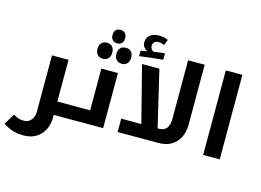

<svg xmlns="http://www.w3.org/2000/svg" viewBox="-179 -1164 2262 1667"><g transform="rotate(15 952.5 -330.5)"><path d="M482.9 -120.1Q487.8 -120.1 487.8 -116.2V-4.9Q487.8 0 482.9 0H353V16.1Q353 119.1 296.1 179.7Q239.3 240.2 144 240.2Q92.8 240.2 50 228Q7.3 215.8 -40 184.1L20 86.9Q46.4 103.5 66.7 109.9Q86.9 116.2 115.2 116.2Q155.3 116.2 179.7 85.7Q204.1 55.2 204.1 8.8V-495.1H353V-120.1Z M473.1 0Q468.3 0 468.3 -4.9V-116.2Q468.3 -120.1 473.1 -120.1H647.9V-495.1H796.9V0ZM722.7 -742.2Q698.7 -742.2 682.4 -757.3Q666 -772.5 666 -803.2Q666 -835 682.4 -849.4Q698.7 -863.8 722.7 -863.8Q748.5 -863.8 764.2 -847.7Q779.8 -831.5 779.8 -803.2Q779.8 -775.9 764.4 -759Q749 -742.2 722.7 -742.2ZM637.7 -581.1Q606.9 -581.1 588.9 -600.3Q570.8 -619.6 570.8 -652.8Q570.8 -686.5 588.6 -705.8Q606.4 -725.1 637.7 -725.1Q668.9 -725.1 686.5 -705.8Q704.1 -686.5 704.1 -652.8Q704.1 -619.6 685.8 -600.3Q667.5 -581.1 637.7 -581.1ZM808.1 -581.1Q776.9 -581.1 758.8 -600.3Q740.7 -619.6 740.7 -652.8Q740.7 -686.5 758.5 -705.8Q776.4 -725.1 808.1 -725.1Q838.4 -725.1 856.2 -706.1Q874 -687 874 -652.8Q874 -619.6 855.7 -600.3Q837.4 -581.1 808.1 -581.1Z M926.8 -120.1H1107.9L979 -625H1134.8L1253.9 -120.1H1260.7Q1310.5 -120.1 1333.7 -147.7Q1356.9 -175.3 1356.9 -235.8V-759.8H1505.9V-224.1Q1505.9 -122.1 1449.5 -61Q1393.1 0 1293.9 0H926.8ZM936.5 -734.4 993.7 -743.7Q974.1 -753.4 961.4 -770.8Q948.7 -788.1 948.7 -811.5Q948.7 -854.5 978.5 -878.4Q1008.3 -902.3 1058.6 -902.3Q1107.9 -902.3 1140.6 -884.3L1120.6 -833.5Q1095.2 -846.2 1066.4 -846.2Q1044.9 -846.2 1031.7 -833.5Q1018.6 -820.8 1018.6 -798.3Q1018.6 -782.7 1027.3 -771Q1036.1 -759.3 1048.8 -753.4L1066.4 -756.3Q1117.2 -764.2 1147.5 -766.6V-708.5Q1111.8 -706.1 1029.5 -696.3Q947.3 -686.5 936.5 -683.6Z M1695.8 -759.8H1844.7V0H1695.8Z"/></g></svg>

Font: Droid Arabic Kufi
Style: Bold
Weight: 700
Designer: Pascal Zoghbi
Foundry: Irfont.ir
Version: Version 1.00 February 28, 2013, initial release